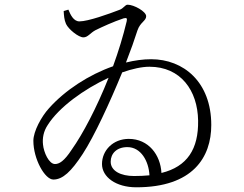

<svg xmlns="http://www.w3.org/2000/svg" viewBox="-20 -774 1040 817"><path d="M318 -683C293 -683 280 -711 271 -733L251 -727C252 -709 253 -690 261 -672C272 -649 314 -615 335 -615C354 -615 364 -634 387 -646C416 -660 461 -681 506 -696C519 -699 522 -697 519 -683C504 -620 484 -555 461 -492C358 -456 257 -390 189 -314C156 -278 122 -215 122 -175C122 -97 171 -10 207 -10C247 -10 283 -44 332 -119C381 -194 447 -337 500 -466C543 -481 583 -490 616 -490C749 -490 821 -389 823 -261C825 -140 777 -65 667 -38C663 -115 612 -183 528 -183C461 -183 414 -134 414 -76C414 -21 473 23 560 23C801 23 879 -105 879 -242C879 -425 761 -522 623 -522C589 -522 553 -517 516 -508C536 -559 553 -607 565 -645C577 -680 602 -685 602 -705C602 -725 550 -754 523 -754C512 -754 506 -738 488 -732C444 -715 355 -683 318 -683ZM616 -28C595 -26 574 -25 550 -25C495 -25 451 -46 451 -86C451 -120 476 -148 522 -148C580 -148 613 -88 616 -28ZM442 -443C392 -317 332 -203 285 -137C253 -88 232 -76 214 -76C188 -76 166 -126 163 -159C160 -186 165 -215 183 -242C231 -318 338 -395 442 -443Z"/></svg>

Font: Noto Serif CJK KR Light
Style: Regular
Weight: 300
Designer: Ryoko NISHIZUKA 西塚涼子 (kana & ideographs); Frank Grießhammer (Latin, Greek & Cyrillic); Wenlong ZHANG 张文龙 (bopomofo); San
Foundry: Adobe
Version: Version 2.001;hotconv 1.1.0;makeotfexe 2.6.0